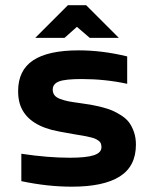

<svg xmlns="http://www.w3.org/2000/svg" viewBox="-20 -700 558 729"><path d="M264.2 -189.9Q194.8 -201.7 175.8 -207Q76.2 -233.9 54.7 -307.6Q48.8 -328.6 48.8 -354Q48.8 -433.1 105.7 -470.9Q162.6 -508.8 278.8 -508.8Q368.7 -508.8 462.9 -485.8V-381.8Q379.4 -399.9 290 -399.9Q227.1 -399.9 203.6 -390.6Q180.2 -381.3 180.2 -359.9Q180.2 -347.2 187 -338.4Q193.8 -329.6 209.2 -324Q224.6 -318.4 239.5 -315.4Q254.4 -312.5 279.8 -309.1Q305.7 -305.7 322.5 -302.7Q339.4 -299.8 364.3 -293.7Q389.2 -287.6 405.8 -280.5Q422.4 -273.4 440.9 -261.5Q459.5 -249.5 470.5 -234.6Q481.4 -219.7 488.8 -198.2Q496.1 -176.8 496.1 -150.9Q496.1 -68.8 434.8 -30Q373.5 8.8 252.9 8.8Q160.2 8.8 61 -12.2V-116.2Q161.6 -101.1 245.1 -101.1Q307.6 -101.1 336.4 -110.6Q365.2 -120.1 365.2 -141.1Q365.2 -148.9 363 -155Q360.8 -161.1 354.2 -165.8Q347.7 -170.4 341.3 -173.3Q335 -176.3 320.8 -179.4Q306.6 -182.6 296.1 -184.6Q285.6 -186.5 264.2 -189.9ZM113.8 -556.2 237.8 -680.2H307.1L431.2 -556.2H320.8L272 -598.1L225.1 -556.2Z"/></svg>

Font: LT Wave Text Bold
Style: Regular
Weight: 700
Designer: Daniel Lyons
Version: Version 2.5 (Glyphs App)